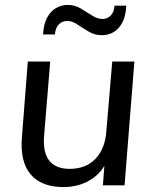

<svg xmlns="http://www.w3.org/2000/svg" viewBox="-20 -753 621 780"><path d="M238 7Q149 7 105 -44Q61 -95 69 -195L93 -503H184L159 -200Q154 -133 180.5 -100Q207 -67 263 -67Q329 -67 368 -108Q407 -149 412 -220L436 -503H526L486 0H398L406 -105L419 -110Q397 -53 348.5 -23Q300 7 238 7ZM155 -613Q157 -654 171 -680.5Q185 -707 207 -720Q229 -733 255 -733Q284 -733 308 -718.5Q332 -704 354 -690Q376 -676 396 -676Q417 -676 430.5 -690.5Q444 -705 445 -730H493Q491 -688 477 -661.5Q463 -635 441.5 -622.5Q420 -610 394 -610Q365 -610 340.5 -624.5Q316 -639 294.5 -653.5Q273 -668 254 -668Q232 -668 218.5 -653.5Q205 -639 203 -613Z"/></svg>

Font: Muli Medium
Style: Italic
Weight: 500
Italic angle: -4.541°
Designer: Vernon Adams
Foundry: Vernon Adams
Version: Version 2.100; ttfautohint (v1.8.1.43-b0c9)